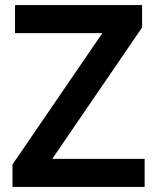

<svg xmlns="http://www.w3.org/2000/svg" viewBox="-20 -734 617 754"><path d="M548 0V-110H185L538 -626V-714H39V-604H382L29 -88V0Z"/></svg>

Font: Noto Sans Thaana SemiBold
Style: Regular
Weight: 600
Designer: David Williams
Foundry: Google Inc.
Version: Version 3.001